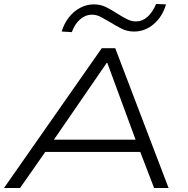

<svg xmlns="http://www.w3.org/2000/svg" viewBox="-20 -948 947 968"><path d="M0 0 493 -705H561L830 0H757L679 -203L715 -182H172L223 -203L81 0ZM518 -631 241 -228 208 -244H699L669 -229L521 -631ZM342 -786 291 -789Q303 -829 327 -860Q351 -891 384 -908.5Q417 -926 453 -926Q488 -926 517 -911Q546 -896 572 -879Q596 -864 619 -852Q642 -840 665 -840Q698 -840 724 -863.5Q750 -887 767 -928L817 -926Q799 -864 755 -826.5Q711 -789 656 -789Q621 -789 592 -804Q563 -819 535 -836Q512 -850 489.5 -862Q467 -874 443 -874Q411 -874 384 -850.5Q357 -827 342 -786Z"/></svg>

Font: Nunito Sans 10pt Expanded Light
Style: Italic
Weight: 300
Width: 7
Italic angle: -9°
Designer: Vernon Adams
Foundry: Vernon Adams
Version: Version 3.101;gftools[0.9.27]